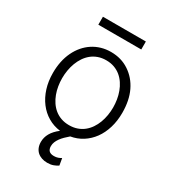

<svg xmlns="http://www.w3.org/2000/svg" viewBox="-219 -824 1029 1151"><g transform="rotate(30 295.5 -248.5)"><path d="M55.4 -270.2Q55.4 -353.7 85.9 -417.6Q101.2 -449.6 122.7 -474.6Q144.2 -499.6 170.8 -517Q197.4 -534.4 228.9 -543.7Q260.3 -552.9 295.5 -552.9Q366.5 -552.9 420.5 -517Q475.9 -480.5 505.7 -418.3Q535.5 -356.2 535.5 -270.2Q535.5 -214.1 521.1 -166.4Q506.7 -118.6 480.3 -82.4Q453.8 -46.2 417.1 -22.7Q380.3 0.7 335.6 8.2Q320.7 21 307.5 33.9Q294.4 46.9 284.8 60.2Q275.2 73.5 269.7 87.4Q264.2 101.2 264.2 116.1Q264.2 159.1 308.9 159.1Q324.9 159.1 337.2 154.7Q349.4 150.2 358.7 144.5L366.8 192.1Q353.7 201 335.9 207.6Q318.2 214.1 294.7 214.1Q273.8 214.1 256.2 208.1Q238.6 202.1 226 190.7Q213.4 179.3 206.5 162.5Q199.6 145.6 199.6 123.9Q199.6 92.7 215.6 64.5Q231.5 36.2 266 9.6Q219.5 3.9 180.8 -19Q142 -41.9 114.2 -78.7Q86.3 -115.4 70.8 -164.1Q55.4 -212.7 55.4 -270.2ZM295.5 -46.5Q326 -46.5 351 -55.4Q376.1 -64.3 395.6 -80.1Q415.1 -95.9 429.5 -117.2Q443.9 -138.5 453.3 -163.4Q462.7 -188.2 467.3 -215.6Q471.9 -242.9 471.9 -270.2Q471.9 -297.2 467.5 -324.2Q463.1 -351.2 453.8 -376.2Q444.6 -401.3 430.2 -422.9Q415.8 -444.6 396.3 -460.8Q376.8 -476.9 351.6 -486.2Q326.3 -495.4 295.5 -495.4Q264.9 -495.4 239.9 -486.3Q214.8 -477.3 195.3 -461.3Q175.8 -445.3 161.4 -423.8Q147 -402.3 137.6 -377.3Q128.2 -352.3 123.6 -324.9Q119 -297.6 119 -270.2Q119 -243.3 123.4 -216.3Q127.8 -189.3 137.1 -164.4Q146.3 -139.6 160.7 -118.1Q175.1 -96.6 194.6 -80.6Q214.1 -64.6 239.3 -55.6Q264.6 -46.5 295.5 -46.5ZM146.7 -656.2V-711.3H443.9V-656.2Z"/></g></svg>

Font: Inter P Light
Style: Regular
Weight: 300
Designer: Rasmus Andersson
Foundry: rsms
Version: Version 3.018;git-588b23468